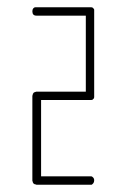

<svg xmlns="http://www.w3.org/2000/svg" viewBox="-20 -752 352 528"><path d="M80 -732H229H231Q234 -732 236 -730V-729H237Q239 -727 239 -725V-722V-488V-487V-485Q239 -482 237 -480H236V-479Q234 -477 231 -477H229H228H93V-267H229Q230 -267 231.5 -267Q233 -267 236 -264Q239 -261 239 -256Q239 -251 236.5 -248Q234 -245 232 -244H229H80Q79 -245 77 -245Q75 -245 73 -247H72V-248Q70 -250 70 -252L69 -255V-488V-489Q70 -490 70 -492Q70 -494 72 -496V-497H73Q75 -499 77 -499L80 -500H81H216V-709H80Q69 -709 69 -721Q69 -726 71.5 -729Q74 -732 77 -732Z"/></svg>

Font: Sticks
Style: Regular
Weight: 400
Version: Version 1.1